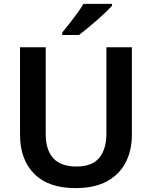

<svg xmlns="http://www.w3.org/2000/svg" viewBox="-20 -957 781 987"><path d="M658 -265Q658 -184 626 -122Q594 -60 530 -25Q466 10 368 10Q229 10 156 -63.5Q83 -137 83 -264V-714H215V-269Q215 -186 254 -143.5Q293 -101 372 -101Q454 -101 490.5 -146Q527 -191 527 -270V-714H658ZM556 -927Q543 -913 522 -893Q501 -873 476.5 -851.5Q452 -830 428 -810.5Q404 -791 386 -777H300V-790Q316 -809 336 -834.5Q356 -860 376 -887.5Q396 -915 409 -937H556Z"/></svg>

Font: Noto Sans Syriac Eastern SemiBold
Style: Regular
Weight: 600
Designer: Patrick Giasson and the Monotype Design Team
Foundry: Monotype Imaging Inc.
Version: Version 3.001